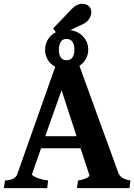

<svg xmlns="http://www.w3.org/2000/svg" viewBox="-24 -981 700 1001"><path d="M656 -40 651 0H377L383 -40Q429 -47 443 -65L396 -208H190L142 -70Q170 -47 227 -40L222 0H-4L2 -40Q27 -41 43.5 -49Q60 -57 65 -70L264 -633Q239 -646 225 -669.5Q211 -693 211 -722Q211 -751 226 -775.5Q241 -800 267 -813L253 -833L352 -936Q376 -961 404 -961Q427 -961 439.5 -948.5Q452 -936 452 -917Q452 -901 441.5 -883.5Q431 -866 410 -856L342 -824Q385 -818 410.5 -789.5Q436 -761 436 -722Q436 -696 424 -674Q412 -652 390 -638L593 -80Q599 -64 613.5 -54.5Q628 -45 656 -40ZM323 -778Q302 -778 292.5 -762.5Q283 -747 283 -722Q283 -697 292.5 -682Q302 -667 323 -667Q344 -667 354 -682Q364 -697 364 -722Q364 -747 354 -762.5Q344 -778 323 -778ZM212 -271H375L297 -511Z"/></svg>

Font: Caladea
Style: Bold
Weight: 700
Designer: Carolina Giovagnoli and Andres Torresi
Foundry: Carolina Giovagnoli & Andres Torresi
Version: Version 1.001